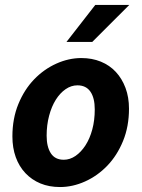

<svg xmlns="http://www.w3.org/2000/svg" viewBox="-20 -742 573 774"><path d="M222 12Q178 12 143 -2.5Q108 -17 82.5 -44Q57 -71 43.5 -108.5Q30 -146 30 -192Q30 -264 54 -322.5Q78 -381 117.5 -422Q157 -463 207 -485.5Q257 -508 308 -508Q351 -508 386.5 -493.5Q422 -479 447 -452Q472 -425 486 -387.5Q500 -350 500 -304Q500 -232 476 -173.5Q452 -115 412.5 -74Q373 -33 323 -10.5Q273 12 222 12ZM292 -398Q267 -398 244.5 -382.5Q222 -367 205 -340Q188 -313 178 -275.5Q168 -238 168 -195Q168 -150 185 -124Q202 -98 237 -98Q262 -98 284.5 -113.5Q307 -129 324.5 -156Q342 -183 352 -220Q362 -257 362 -301Q362 -347 344.5 -372.5Q327 -398 292 -398ZM364 -722H501L352 -573H248Z"/></svg>

Font: mr_Source Sans Pro
Style: Bold Italic
Weight: 700
Italic angle: -11°
Designer: Paul D. Hunt
Foundry: Adobe Systems Incorporated
Version: Version 1.036;July 10, 2024;FontCreator 11.5.0.2430 64-bit